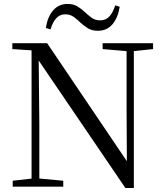

<svg xmlns="http://www.w3.org/2000/svg" viewBox="-20 -947 836 974"><path d="M212.5 -805.2Q221.2 -861.4 249.6 -894.3Q278.1 -927.1 322.4 -927.1Q351.9 -927.1 372.4 -914.8Q392.9 -902.4 409.7 -886.2Q427.2 -869.9 445 -856.8Q462.8 -843.7 488.7 -843.7Q516.9 -843.7 534.9 -863.5Q552.9 -883.4 564.7 -919.9L587.3 -912.5Q578.1 -856.1 550.1 -823.5Q522.2 -790.9 476.9 -790.9Q446.5 -790.9 426.9 -802.9Q407.3 -814.9 390.3 -830.3Q373.7 -846.6 354.9 -860.5Q336.2 -874.4 310.7 -874.4Q283.4 -874.4 265.3 -854.5Q247.2 -834.5 236.2 -797.8ZM44.5 0V-30.1L150.3 -42.1H171.8L300.9 -30.1V0ZM140.1 0V-704.6H175.7L179.5 -319.3V0ZM500.6 -698V-728H756.5V-698L651.5 -686.9H630.9ZM616.1 6.7 166.9 -653.8 164.7 -655.5 140.7 -691.6 42.6 -698V-728H219.1L641.4 -102.9L623.8 -96.7L622.1 -395.1V-728H659V6.7Z"/></svg>

Font: Noto Serif KR
Style: Regular
Weight: 200
Designer: Ryoko NISHIZUKA 西塚涼子 (kana & ideographs); Frank Grießhammer (Latin, Greek & Cyrillic); Wenlong ZHANG 张文龙 (bopomofo); San
Foundry: Adobe
Version: Version 2.001;hotconv 1.1.0;makeotfexe 2.6.0